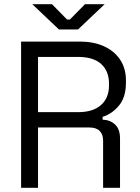

<svg xmlns="http://www.w3.org/2000/svg" viewBox="-20 -899 671 919"><path d="M162 0H81V-700H362.5Q427.8 -700 477.1 -677.8Q526.5 -655.5 554.6 -613.9Q582.8 -572.2 582.8 -513.8V-503.2Q582.8 -434.2 549.8 -394.1Q516.8 -354 471.2 -339.8V-326.2Q507.5 -325 531 -302.9Q554.5 -280.8 554.5 -235.8V0H473.5V-225.8Q473.5 -255.8 457.2 -272.2Q441 -288.8 407.5 -288.8H162ZM162 -626.5V-362.2H354.5Q424.8 -362.2 463.2 -396Q501.8 -429.8 501.8 -491.2V-497.5Q501.8 -559 464.1 -592.8Q426.5 -626.5 354.5 -626.5ZM353.5 -758H262L134.5 -879H228.8L301 -805.5H314.5L386.8 -879H481Z"/></svg>

Font: Space Grotesk Variable Light
Style: Regular
Weight: 300
Designer: Florian Karsten
Foundry: Florian Karsten
Version: Version 2.000